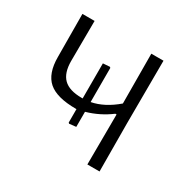

<svg xmlns="http://www.w3.org/2000/svg" viewBox="-110 -569 687 683"><g transform="rotate(30 234.0 -227.5)"><path d="M327 0 328 -195V-206H323Q279 -173 226 -158V-96L198 -93L195 -96V-151H193Q114 -151 79.5 -181Q45 -211 45 -279L44 -455H94L93 -290Q93 -241 116.5 -218Q140 -195 191 -195H195V-339L223 -341L226 -338V-198Q278 -208 328 -251L327 -455H377L376 -198L377 0Z"/></g></svg>

Font: t
Style: Regular
Weight: 300
Designer: Juan Pablo del Peral
Foundry: Huerta Tipografica
Version: Version 2.004; ttfautohint (v1.8.1)